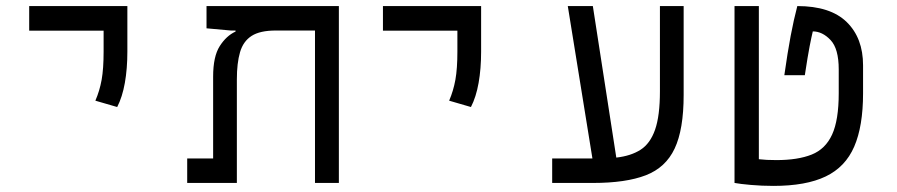

<svg xmlns="http://www.w3.org/2000/svg" viewBox="-20 -606 2970 636"><path d="M368.2 -251.5 295.9 -272.5Q310.1 -305.2 316.7 -341.8Q323.2 -378.4 323.2 -435.1V-504.4H76.7V-585.9H401.9V-435.1Q401.9 -378.4 393.6 -331.5Q385.3 -284.7 368.2 -251.5Z M1102.5 0H1023.4V-504.9H893.6Q841.3 -504.9 813.5 -487.1Q785.6 -469.2 775.1 -433.1Q764.6 -397 764.6 -342.8V0H600.1V-81.1H686V-352.1Q686 -418.9 707.8 -453.1Q729.5 -487.3 760.3 -501.5V-504.9H744.6L664.1 -512.2V-585.9H1102.5Z M1540 -251.5 1467.8 -272.5Q1481.9 -305.2 1488.5 -341.8Q1495.1 -378.4 1495.1 -435.1V-504.4H1248.5V-585.9H1573.7V-435.1Q1573.7 -378.4 1565.4 -331.5Q1557.1 -284.7 1540 -251.5Z M1809.1 0V-81.1H1942.4L1860.8 -585.9H1943.8L2021.5 -84Q2069.8 -89.4 2101.8 -109.9Q2133.8 -130.4 2149.9 -176.3Q2166 -222.2 2166 -303.7V-585.9H2244.6V-291.5Q2244.6 -177.2 2214.8 -114Q2185.1 -50.8 2119.1 -25.4Q2053.2 0 1944.8 0Z M2542 9.8Q2503.4 9.8 2467.3 6.6Q2431.2 3.4 2413.1 0V-585.9H2493.7V-78.6Q2505.9 -77.1 2520.3 -76.4Q2534.7 -75.7 2551.8 -75.7Q2623 -75.7 2668.7 -94Q2714.4 -112.3 2736.3 -160.2Q2758.3 -208 2758.3 -297.4V-376Q2758.3 -444.8 2731.2 -473.4Q2704.1 -502 2672.4 -502Q2668 -483.9 2661.9 -452.6Q2655.8 -421.4 2646 -356.9H2578.1Q2588.9 -433.1 2599.1 -487.3Q2609.4 -541.5 2621.1 -585.9Q2730.5 -585.9 2784.7 -533Q2838.9 -480 2838.9 -389.6V-296.9Q2838.9 -188 2809.6 -120.4Q2780.3 -52.7 2715.1 -21.5Q2649.9 9.8 2542 9.8Z"/></svg>

Font: Cascadia Code PL SemiLight
Style: Regular
Weight: 350
Monospace: yes
Designer: Aaron Bell
Foundry: Saja Typeworks
Version: Version 2404.023; ttfautohint (v1.8.4)